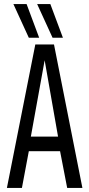

<svg xmlns="http://www.w3.org/2000/svg" viewBox="-20 -926 440 946"><path d="M14 0 154 -707H246L386 0H311L276 -181H122L88 0ZM132 -253H266L200 -629ZM239 -740 163 -906H228L290 -740ZM122 -740 46 -906H111L173 -740Z"/></svg>

Font: Georama Condensed
Style: Regular
Weight: 400
Width: 3
Designer: Jean-Baptiste Levee
Foundry: Production Type
Version: Version 1.000